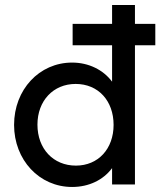

<svg xmlns="http://www.w3.org/2000/svg" viewBox="-20 -734 638 764"><path d="M267 10C334 10 391 -18 426 -65V0H517V-554H598V-639H517V-714H426V-639H269V-554H426V-409C391 -456 333 -485 267 -485C136 -485 36 -377 36 -237C36 -98 136 10 267 10ZM129 -238C129 -333 192 -400 281 -400C371 -400 432 -333 432 -237C432 -142 371 -75 282 -75C192 -75 129 -142 129 -238Z"/></svg>

Font: MV Cash
Style: Regular
Weight: 400
Designer: Rodrigo Fuenzalida
Foundry: fragTYPE
Version: Version 1.100;Glyphs 3.1.2 (3151)